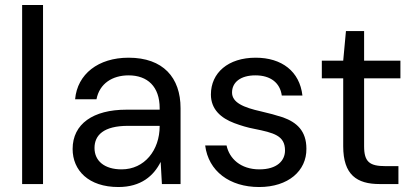

<svg xmlns="http://www.w3.org/2000/svg" viewBox="-20 -740 1668 772"><path d="M153 0V-720H69V0Z M456 12C547 12 598 -33 626 -89L631 0H706V-305C706 -428 636 -508 497 -508C375 -508 291 -442 282 -341H368C380 -404 432 -437 497 -437C573 -437 622 -392 622 -305V-299H488C355 -299 272 -242 272 -141C272 -55 336 12 456 12ZM469 -59C400 -59 360 -93 360 -145C360 -196 396 -234 495 -234H622V-233C622 -136 561 -59 469 -59Z M1022 12C1139 12 1213 -53 1212 -142C1212 -214 1173 -248 1118 -268C1090 -277 1061 -285 1030 -292C958 -308 913 -328 913 -368C913 -409 947 -437 1007 -437C1068 -437 1106 -407 1113 -356H1196C1185 -453 1113 -508 1008 -508C897 -508 828 -447 828 -360C828 -300 869 -265 922 -245C949 -235 975 -227 1002 -222C1081 -206 1126 -195 1126 -135C1126 -94 1094 -59 1023 -59C947 -59 902 -103 891 -155H805C818 -52 903 12 1022 12Z M1582 0V-72H1530C1466 -72 1444 -89 1444 -152V-425H1590V-496H1444V-615H1371L1360 -496H1274V-425H1360V-152C1360 -37 1415 0 1506 0Z"/></svg>

Font: Rootstock Sans Body
Style: Regular
Weight: 400
Designer: Colophon Foundry, Jonny Pinhorn
Foundry: Colophon Foundry
Version: Version 1.200;FEAKit 1.0